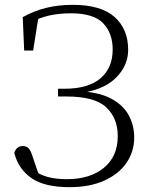

<svg xmlns="http://www.w3.org/2000/svg" viewBox="-20 -759 625 794"><path d="M267 15Q164 15 110 -22.5Q56 -60 39 -127Q43 -140 52 -147.5Q61 -155 74 -155Q91 -155 99.5 -144.5Q108 -134 115 -111L144 -26L113 -59Q144 -36 178 -27Q212 -18 257 -18Q352 -18 409.5 -65Q467 -112 467 -196Q467 -270 419.5 -315Q372 -360 255 -360H220V-392H246Q346 -392 396 -435.5Q446 -479 446 -554Q446 -622 406.5 -663Q367 -704 273 -704Q224 -704 182 -694.5Q140 -685 102 -663V-687L141 -701L117 -550H80L74 -688Q118 -713 169 -726Q220 -739 281 -739Q397 -739 453.5 -689Q510 -639 510 -553Q510 -486 457 -435Q404 -384 301 -373V-382Q386 -379 437 -352.5Q488 -326 511.5 -284Q535 -242 535 -190Q535 -132 503 -85.5Q471 -39 411 -12Q351 15 267 15Z"/></svg>

Font: Noto Serif KR ExtraLight
Style: Regular
Weight: 200
Designer: Ryoko NISHIZUKA 西塚涼子 (kana & ideographs); Frank Grießhammer (Latin, Greek & Cyrillic); Wenlong ZHANG 张文龙 (bopomofo); San
Foundry: Adobe
Version: Version 2.002-H1;hotconv 1.1.0;makeotfexe 2.6.0